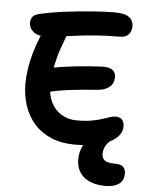

<svg xmlns="http://www.w3.org/2000/svg" viewBox="-61 -758 772 1018"><g transform="rotate(5 325.5 -249.5)"><path d="M359 7Q287 7 232.5 -16Q178 -39 141.5 -80Q105 -121 87 -175.5Q69 -230 69 -293Q69 -331 75.5 -373.5Q82 -416 94.5 -459Q107 -502 123 -541Q137 -578 161.5 -600Q186 -622 218 -622Q236 -622 248 -616Q260 -610 265 -597.5Q270 -585 265 -566Q253 -535 238 -492Q223 -449 212.5 -398Q202 -347 201 -293Q201 -243 220 -204.5Q239 -166 274.5 -144Q310 -122 358 -122Q404 -122 436.5 -128Q469 -134 492 -141.5Q515 -149 531 -154.5Q547 -160 559 -160Q584 -160 595.5 -147.5Q607 -135 607 -112Q607 -78 578.5 -51Q550 -24 494.5 -8.5Q439 7 359 7ZM183 -257Q161 -252 148 -260Q135 -268 130 -284Q125 -300 125 -318Q125 -342 143 -360.5Q161 -379 191 -386Q219 -392 251 -397Q283 -402 318.5 -406Q354 -410 392 -413Q430 -416 469 -418Q508 -418 523.5 -404.5Q539 -391 539 -369Q539 -332 514 -313.5Q489 -295 452 -293Q410 -290 371.5 -286.5Q333 -283 299.5 -278.5Q266 -274 237 -268.5Q208 -263 183 -257ZM154 -550Q110 -550 87.5 -569.5Q65 -589 65 -616Q65 -631 73 -645Q81 -659 107 -666Q172 -681 246.5 -690.5Q321 -700 390 -705Q459 -710 508 -710Q562 -710 585 -692.5Q608 -675 608 -644Q608 -619 593 -601.5Q578 -584 546 -584Q474 -584 412.5 -579Q351 -574 301.5 -567Q252 -560 214.5 -555Q177 -550 154 -550ZM541 211Q464 211 423.5 176.5Q383 142 383 83Q383 37 406 -1.5Q429 -40 468 -63.5Q507 -87 555 -87Q568 -87 576.5 -82Q585 -77 585 -66Q585 -60 581 -55Q577 -50 564 -42Q536 -26 522.5 -4.5Q509 17 509 43Q509 65 524 77Q539 89 579 89Q612 89 624 102.5Q636 116 636 136Q636 175 609.5 193Q583 211 541 211Z"/></g></svg>

Font: Shantell Sans SemiBold
Style: Regular
Weight: 600
Designer: Stephen Nixon, Anya Danilova, Shantell Martin
Foundry: Arrow Type
Version: Version 1.011;[c5ecc13dd]